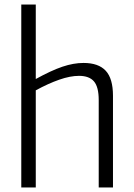

<svg xmlns="http://www.w3.org/2000/svg" viewBox="-20 -828 591 848"><path d="M74 -808H138V-479Q207 -517 256 -533.5Q305 -550 349 -550Q415 -550 447 -515.5Q479 -481 479 -405V0H416V-386Q416 -444 395 -468.5Q374 -493 329 -493Q290 -493 241.5 -476Q193 -459 138 -429V0H74Z"/></svg>

Font: Encode Sans Narrow
Style: Light
Weight: 300
Designer: Pablo Impallari, Andres Torresi
Foundry: Pablo Impallari, Andres Torresi
Version: Version 1.000; ttfautohint (v1.00) -l 8 -r 50 -G 200 -x 14 -